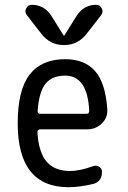

<svg xmlns="http://www.w3.org/2000/svg" viewBox="-20 -780 540 810"><path d="M254.9 -460.9Q200.2 -460.9 172.4 -427.2Q144.5 -393.6 138.7 -310.5Q138.7 -299.8 149.4 -299.8H344.7Q355.5 -299.8 356.4 -311.5Q349.6 -460.9 254.9 -460.9ZM269.5 9.8Q54.7 9.8 54.7 -259.8Q54.7 -400.4 105 -465.3Q155.3 -530.3 254.9 -530.3Q336.9 -530.3 380.9 -480.5Q424.8 -430.7 432.6 -320.3Q435.5 -285.2 410.2 -259.8Q384.8 -234.4 347.7 -234.4H149.4Q138.7 -234.4 137.7 -221.7Q143.6 -134.8 177.7 -96.7Q211.9 -58.6 275.4 -58.6Q316.4 -58.6 373 -79.1Q386.7 -84 398.4 -76.7Q410.2 -69.3 410.2 -54.7Q410.2 -13.7 373 -3.9Q314.5 9.8 269.5 9.8ZM303.7 -713.9Q334 -759.8 385.7 -759.8Q401.4 -759.8 409.2 -745.1Q417 -730.5 407.2 -716.8L345.7 -637.7Q308.6 -589.8 250 -589.8Q191.4 -589.8 154.3 -637.7L92.8 -716.8Q83 -729.5 90.3 -744.6Q97.7 -759.8 114.3 -759.8Q166 -759.8 196.3 -713.9L248 -630.9Q248 -629.9 250 -629.9Q252 -629.9 252 -630.9Z"/></svg>

Font: Rounded-X Mgen+ 2m regular
Style: Regular
Weight: 400
Designer: [Source Han Sans]
Ryoko NISHIZUKA  (kana & ideographs); Paul D. Hunt (Latin, Greek & Cyrillic); Wenlong ZHANG  (bopomofo
Version: Version 1.059.20150602